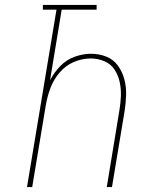

<svg xmlns="http://www.w3.org/2000/svg" viewBox="-20 -755 616 775"><path d="M89 0H110L165 -331Q171 -366 183.5 -399.5Q196 -433 220 -461.5Q244 -490 277.5 -504.5Q311 -519 346 -519Q375 -519 401 -508Q427 -497 442 -474.5Q457 -452 463 -424.5Q469 -397 468 -368Q467 -339 462 -310L411 0H432L483 -307Q488 -339 489 -371.5Q490 -404 482 -434.5Q474 -465 456 -490Q438 -515 409 -526.5Q380 -538 347 -538Q315 -538 281.5 -526Q248 -514 223 -488Q198 -462 182 -431L229 -716H370V-735H153V-716H208Z"/></svg>

Font: Iosevka Sparkle Thin Oblique
Style: Regular
Weight: 100
Italic angle: -9°
Designer: Belleve Invis
Foundry: Belleve Invis
Version: Version 4.5.0; ttfautohint (v1.8.3)